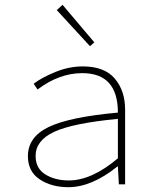

<svg xmlns="http://www.w3.org/2000/svg" viewBox="-20 -766 640 798"><path d="M264 12Q194 12 145 -20.5Q96 -53 96 -117Q96 -197 183 -238.5Q270 -280 470 -298Q470 -462 322 -462Q226 -462 136 -394L120 -418Q154 -444 210.5 -467Q267 -490 324 -490Q414 -490 457 -439.5Q500 -389 500 -310V0H474L470 -74H468Q361 12 264 12ZM266 -16Q361 -16 470 -108V-272Q282 -254 205 -218Q128 -182 128 -118Q128 -66 168.5 -41Q209 -16 266 -16ZM354 -574 216 -724 240 -746 372 -590Z"/></svg>

Font: TypoPRO Source Code Pro
Style: Regular
Weight: 200
Monospace: yes
Designer: Paul D. Hunt, Teo Tuominen
Foundry: Adobe Systems Incorporated
Version: Version 2.010;PS 1.0;hotconv 1.0.84;makeotf.lib2.5.63406